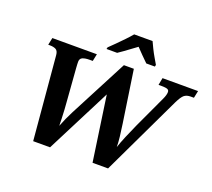

<svg xmlns="http://www.w3.org/2000/svg" viewBox="-150 -1128 1466 1325"><g transform="rotate(20 583.5 -465.5)"><path d="M162 -613Q159 -644 141.5 -652.5Q124 -661 99 -661H86L97 -714H424L413 -661H390Q358 -661 339 -653Q320 -645 320 -621Q320 -613 320.5 -602Q321 -591 322 -577L341 -328Q343 -311 344.5 -279.5Q346 -248 347.5 -215.5Q349 -183 349 -161Q360 -190 373.5 -220Q387 -250 402 -279L625 -707H698L755 -325Q762 -278 767 -234.5Q772 -191 772 -159Q783 -193 804.5 -244.5Q826 -296 848 -344L959 -583Q974 -615 974 -636Q974 -651 961 -656Q948 -661 919 -661H896L906 -714H1167L1156 -661H1132Q1103 -661 1085.5 -647Q1068 -633 1046 -588L766 0H652L583 -477L340 0H216ZM477 -784Q497 -803 522.5 -828.5Q548 -854 574 -881Q600 -908 619 -931H754Q763 -911 776.5 -883.5Q790 -856 805.5 -829.5Q821 -803 832 -784L829 -771H766Q749 -788 722 -814.5Q695 -841 677 -861Q659 -848 636 -831Q613 -814 591 -798Q569 -782 552 -771H474Z"/></g></svg>

Font: Noto Serif
Style: Bold Italic
Weight: 700
Italic angle: -12°
Designer: Monotype Design Team
Foundry: Monotype Imaging Inc.
Version: Version 2.013